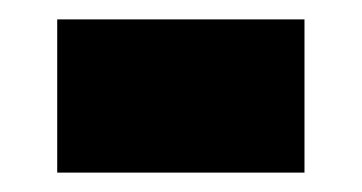

<svg xmlns="http://www.w3.org/2000/svg" viewBox="-20 -374 373 198"><path d="M294 -354V-196H39V-354Z"/></svg>

Font: Archicoco
Style: Regular
Weight: 400
Designer: Hector Gatti
Foundry: Hector Gatti
Version: 1.002